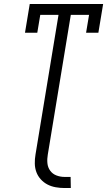

<svg xmlns="http://www.w3.org/2000/svg" viewBox="-20 -755 540 968"><path d="M306 193Q283 193 260.5 189Q238 185 219 175Q200 165 185.5 149Q171 133 163.5 113Q156 93 155.5 70Q155 47 159 24L275 -680H183L168 -590H106L130 -735H500L476 -590H414L429 -680H337L221 24Q217 46 219 67.5Q221 89 233 105.5Q245 122 264.5 129.5Q284 137 306 137H336L337 193Z"/></svg>

Font: Iosevka Curly Slab Light
Style: Italic
Weight: 300
Italic angle: -9°
Monospace: yes
Designer: Belleve Invis
Foundry: Belleve Invis
Version: Version 22.1.2; ttfautohint (v1.8.4)